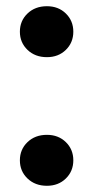

<svg xmlns="http://www.w3.org/2000/svg" viewBox="-20 -591 303 618"><path d="M216 -75Q216 -40 192 -16.5Q168 7 131 7Q93 7 68.5 -16.5Q44 -40 44 -75Q44 -110 68.5 -133.5Q93 -157 131 -157Q168 -157 192 -133.5Q216 -110 216 -75ZM216 -489Q216 -454 192 -430.5Q168 -407 131 -407Q93 -407 68.5 -430.5Q44 -454 44 -489Q44 -524 68.5 -547.5Q93 -571 131 -571Q168 -571 192 -547.5Q216 -524 216 -489Z"/></svg>

Font: Poppins SemiBold
Style: Regular
Weight: 600
Designer: Ninad Kale (Devanagari), Jonny Pinhorn (Latin)
Foundry: Indian Type Foundry
Version: Version 3.002 2017